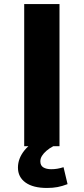

<svg xmlns="http://www.w3.org/2000/svg" viewBox="-20 -725 415 952"><path d="M100 0V-705H275V0ZM213 207Q144 207 106.5 180Q69 153 69 106Q69 61 101 21Q133 -19 191 -45L244 0Q225 10 210.5 22.5Q196 35 188 48Q180 61 180 75Q180 96 195 105Q210 114 234 114Q250 114 264.5 111.5Q279 109 295 104L315 188Q289 198 265.5 202.5Q242 207 213 207Z"/></svg>

Font: Nunito Sans 7pt SemiExpanded ExtraBold
Style: Regular
Weight: 800
Width: 6
Designer: Vernon Adams
Foundry: Vernon Adams
Version: Version 3.101;gftools[0.9.27]